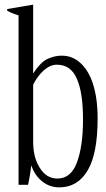

<svg xmlns="http://www.w3.org/2000/svg" viewBox="-20 -797 459 828"><path d="M163 -14C184 3 209 11 236 11C288 11 329 -13 358 -62C387 -111 401 -186 401 -287C401 -345 394 -394 381 -435C368 -475 349 -506 326 -526C303 -547 276 -557 246 -557C225 -557 204 -552 183 -542C163 -532 143 -511 123 -480C123 -480 123 -777 123 -777C123 -777 11 -758 11 -758C11 -758 11 -751 11 -751C24 -743 40 -737 60 -731C60 -731 60 0 60 0C60 0 101 0 101 0C108 -32 112 -60 115 -84C125 -54 141 -31 163 -14ZM312 -97C295 -51 267 -27 228 -27C195 -27 170 -43 151 -74C132 -104 123 -142 123 -186C123 -186 123 -432 123 -432C135 -456 150 -476 168 -493C186 -509 205 -518 225 -518C265 -518 294 -498 311 -458C329 -419 338 -360 338 -281C338 -204 329 -143 312 -97Z"/></svg>

Font: BUSH 25 TRIRONG
Style: Regular
Weight: 400
Designer: Katatrad Team
Foundry: CadsonDemak